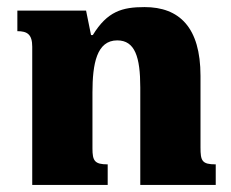

<svg xmlns="http://www.w3.org/2000/svg" viewBox="-20 -522 652 542"><path d="M589 -58C550 -58 546 -68 546 -106V-308C546 -445 486 -502 388 -502C325 -502 283 -490 242 -423H237L223 -492H29V-434C57 -434 71 -425 71 -390V0H284V-58C247 -58 241 -68 241 -103V-261C241 -342 253 -408 311 -408C361 -408 376 -361 376 -275V0H589Z"/></svg>

Font: Noto Serif Armenian Extra
Style: Regular
Weight: 800
Designer: Monotype Design Team
Foundry: Monotype Imaging Inc.
Version: Version 1.901